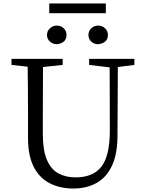

<svg xmlns="http://www.w3.org/2000/svg" viewBox="-20 -1067 832 1103"><path d="M588 -1047V-991H263V-1047ZM544 -920Q567 -920 583.5 -904.5Q600 -889 600 -866Q600 -820 544 -813Q521 -813 504.5 -828Q488 -843 488 -866Q488 -889 504.5 -904.5Q521 -920 544 -920ZM307 -813Q284 -813 267 -828Q250 -843 250 -866Q250 -889 267 -904.5Q284 -920 307 -920Q330 -920 346 -904.5Q362 -889 362 -866Q362 -820 307 -813ZM752 -729V-694L657 -682L655 -290Q655 -182 623 -114.5Q591 -47 534 -15.5Q477 16 401 16Q324 16 265 -14.5Q206 -45 173.5 -109Q141 -173 141 -275V-391Q141 -538 139 -684L46 -694V-729H340V-694L227 -682Q226 -540 226 -391V-299Q226 -205 249 -150Q272 -95 314.5 -71.5Q357 -48 414 -48Q514 -48 562.5 -109.5Q611 -171 611 -318L610 -680L492 -694V-729Z"/></svg>

Font: Han-Nom Khai
Style: Regular
Weight: 400
Version: Version 1.200;June 22, 2023;FontCreator 14.0.0.2814 64-bit